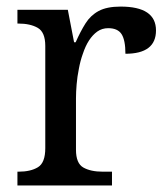

<svg xmlns="http://www.w3.org/2000/svg" viewBox="-20 -566 511 586"><path d="M293.9 -42H321.8V0H33.2V-42H36.1Q73.7 -42 95.9 -55.7Q118.2 -69.3 118.2 -113.8V-425.8Q118.2 -467.8 95.2 -481Q72.3 -494.1 36.1 -494.1H33.2V-536.1H187L206.1 -437H210.9Q225.6 -470.2 241 -494.6Q256.3 -519 281.2 -532.5Q306.2 -545.9 348.1 -545.9Q456.1 -545.9 456.1 -473.1Q456.1 -401.9 362.8 -401.9Q362.8 -443.4 351.1 -461.7Q339.4 -480 310.1 -480Q291.5 -480 276.9 -469.7Q248.5 -449.2 232.9 -401.9Q225.1 -380.4 220.7 -356Q215.8 -332 213.9 -308.6Q211.9 -285.2 211.9 -266.1V-108.9Q211.9 -67.4 234.4 -54.7Q256.8 -42 293.9 -42Z"/></svg>

Font: Koh Santepheap
Style: Regular
Weight: 400
Designer: Danh Hong
Version: Version 2.002; ttfautohint (v1.8.3)